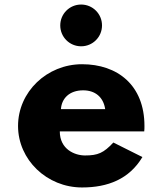

<svg xmlns="http://www.w3.org/2000/svg" viewBox="-20 -811 716 846"><path d="M248.5 -330C251.5 -377 285.5 -413 346.5 -413C398.5 -413 435.5 -384 443.5 -330ZM615.5 -232C616.5 -238 616.5 -249 616.5 -256C616.5 -436 497.5 -528 341.5 -528C186.5 -528 59.5 -406 59.5 -256C59.5 -107 186.5 15 341.5 15C455.5 15 549.5 -22 607.5 -119L479.5 -183C436.5 -137 411.5 -126 354.5 -126C309.5 -126 243.5 -153 243.5 -232ZM337.5 -791C286.5 -791 245.5 -750 245.5 -699C245.5 -648 286.5 -607 337.5 -607C388.5 -607 429.5 -648 429.5 -699C429.5 -750 388.5 -791 337.5 -791Z"/></svg>

Font: Sztylet
Style: Bd
Weight: 700
Foundry: Cannot Into Space Fonts, PlusOne Fonts
Version: Version 0.12